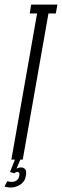

<svg xmlns="http://www.w3.org/2000/svg" viewBox="-58 -695 270 836"><path d="M-8.5 0H41L153 -636.5H185L192 -675H77.5L71.5 -636.5H103.5ZM-11 121.5Q-0.5 121.5 10.2 118.2Q21 115 30.5 108.8Q40 102.5 46.5 92.8Q53 83 54.5 70Q58.5 50.5 52 42.2Q45.5 34 33 34Q24 34 18 37.2Q12 40.5 7.5 45L5.5 59.5Q8 56 11.2 54.8Q14.5 53.5 17.5 53.5Q22.5 53.5 25.2 57.5Q28 61.5 26 71Q23.5 83.5 14.8 90.2Q6 97 -7 97Q-13 97 -18.2 95.8Q-23.5 94.5 -26.5 94L-38.5 117.5Q-34 118.5 -26.2 120Q-18.5 121.5 -11 121.5ZM5.5 59.5 30.5 0H7L-14.5 54Z"/></svg>

Font: Anybody UltraCondensed Light
Style: Italic
Weight: 300
Width: 1
Italic angle: -10°
Version: Version 1.113;gftools[0.9.25]